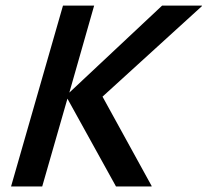

<svg xmlns="http://www.w3.org/2000/svg" viewBox="-20 -675 751 695"><path d="M320.8 -654.8 231 -339.8 566.9 -654.8H710.9V-652.8L351.1 -325.2L528.8 -2V0H399.9L224.1 -317.9L132.8 0H20L208 -654.8Z"/></svg>

Font: IntelOne Mono Medium
Style: Italic
Weight: 500
Italic angle: -16°
Designer: Fred Shallcrass
Foundry: Frere-Jones Type LLC
Version: Version 1.200;hotconv 1.1.0;makeotfexe 2.6.0;FJTRelease1.2